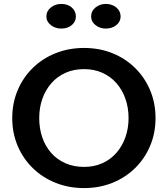

<svg xmlns="http://www.w3.org/2000/svg" viewBox="-20 -944 854 977"><path d="M407.8 13Q329.6 13 262.9 -13.7Q196.3 -40.4 146.8 -88.6Q97.4 -136.7 69.9 -201.7Q42.3 -266.7 42.3 -343Q42.3 -419.6 69.9 -484.8Q97.4 -550 146.8 -598.3Q196.3 -646.6 262.9 -673.3Q329.6 -700 407.8 -700Q485.7 -700 552 -673.3Q618.2 -646.6 667.3 -598.3Q716.4 -550 743.9 -484.8Q771.4 -419.6 771.4 -343Q771.4 -266.7 743.9 -201.7Q716.4 -136.7 667.3 -88.6Q618.2 -40.4 552 -13.7Q485.7 13 407.8 13ZM407.8 -94.7Q459.3 -94.7 501.1 -113.6Q543 -132.5 572.5 -166.5Q602 -200.4 618.1 -245.6Q634.2 -290.8 634.2 -343Q634.2 -396.2 618.1 -441.7Q602 -487.1 572.5 -520.8Q543 -554.5 501.1 -573.4Q459.3 -592.3 407.8 -592.3Q355.5 -592.3 313.2 -573.4Q270.8 -554.5 240.9 -520Q211 -485.6 195.3 -440.5Q179.6 -395.5 179.6 -343Q179.6 -290 195.3 -244.5Q211 -198.9 240.9 -165.3Q270.8 -131.8 313.2 -113.2Q355.5 -94.7 407.8 -94.7ZM518 -798.6Q488.3 -798.6 466 -816.2Q443.7 -833.8 443.7 -860Q443.7 -887.8 466 -905.9Q488.3 -924 518 -924Q550.2 -924 572 -905.9Q593.7 -887.8 593.7 -860Q593.7 -833.8 572 -816.2Q550.2 -798.6 518 -798.6ZM291.7 -798.6Q261.2 -798.6 238.7 -816.2Q216.1 -833.8 216.1 -860Q216.1 -887.8 238.7 -905.9Q261.2 -924 291.7 -924Q324.1 -924 345.1 -905.9Q366.1 -887.8 366.1 -860Q366.1 -833.8 345.1 -816.2Q324.1 -798.6 291.7 -798.6Z"/></svg>

Font: BioRhyme ExtraBold
Style: Regular
Weight: 800
Designer: Aoife Mooney
Foundry: Aoife Mooney Type
Version: Version 1.600;gftools[0.9.33]